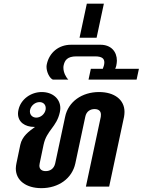

<svg xmlns="http://www.w3.org/2000/svg" viewBox="-20 -1003 767 1032"><path d="M164.2 -320.8H168.3C135 -296.7 99.2 -270.8 89.2 -225L68.3 -125C66.7 -115.8 65 -106.7 65 -97.5C65 -31.7 121.7 8.3 202.5 8.3C294.2 8.3 367.5 -43.3 385 -125L438.3 -375C444.2 -405 465.8 -416.7 488.3 -416.7C507.5 -416.7 522.5 -408.3 522.5 -386.7C522.5 -382.5 522.5 -379.2 521.7 -375L441.7 0H566.7L646.7 -375C648.3 -384.2 649.2 -393.3 649.2 -401.7C649.2 -467.5 594.2 -508.3 512.5 -508.3C420.8 -508.3 346.7 -456.7 330 -375L276.7 -125C270 -95 248.3 -83.3 225.8 -83.3C206.7 -83.3 191.7 -91.7 191.7 -112.5C191.7 -116.7 192.5 -120.8 193.3 -125L214.2 -225C230.8 -303.3 284.2 -319.2 301.7 -400C303.3 -407.5 304.2 -415 304.2 -421.7C304.2 -472.5 262.5 -508.3 204.2 -508.3C147.5 -508.3 91.7 -470.8 79.2 -412.5C77.5 -405 76.7 -398.3 76.7 -392.5C76.7 -346.7 114.2 -320.8 164.2 -320.8ZM175 -370.8C155 -370.8 140.8 -385 140.8 -403.3C140.8 -406.7 140.8 -409.2 141.7 -412.5C146.7 -435.8 169.2 -454.2 192.5 -454.2C212.5 -454.2 225.8 -440.8 225.8 -421.7C225.8 -418.3 225.8 -415.8 225 -412.5C220 -389.2 198.3 -370.8 175 -370.8Z M714.2 -575 726.7 -633.3H599.2C601.7 -639.2 604.2 -645 605 -650C606.7 -659.2 608.3 -668.3 608.3 -676.7C608.3 -725.8 576.7 -762.5 520 -762.5H453.3H361.7C295 -762.5 245 -720 231.7 -658.3C230.8 -653.3 230 -649.2 230 -644.2C230 -615 246.7 -582.5 264.2 -575H347.5C334.2 -587.5 320.8 -614.2 320.8 -638.3C320.8 -642.5 320.8 -645.8 321.7 -650C327.5 -678.3 340.8 -700 390.8 -700H440.8H490.8C530 -700 540.8 -686.7 540.8 -667.5C540.8 -662.5 540 -655.8 538.3 -650C536.7 -644.2 535 -639.2 532.5 -633.3H468.3L455.8 -575Z M446.7 -983.3 407.5 -800H499.2L538.3 -983.3Z"/></svg>

Font: BoonHome
Style: Bold Oblique
Weight: 700
Italic angle: -12°
Designer: Sungsit Sawaiwan
Foundry: Sungsit Sawaiwan
Version: Version 0.2